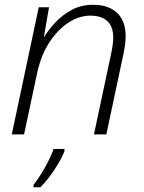

<svg xmlns="http://www.w3.org/2000/svg" viewBox="-20 -562 603 803"><path d="M29.3 0 142.1 -531.7H185.1L163.6 -408.2H165Q182.6 -437 211.4 -468Q240.2 -499 279.8 -520.5Q319.3 -542 369.1 -542Q434.1 -542 469.7 -508.1Q505.4 -474.1 505.4 -410.6Q505.4 -392.6 502.7 -373Q500 -353.5 496.1 -335.4L424.8 0H373L445.8 -342.3Q453.6 -380.4 453.6 -404.3Q453.6 -451.2 428.7 -473.9Q403.8 -496.6 357.9 -496.6Q310.5 -496.6 265.4 -466.8Q220.2 -437 185.5 -383.3Q150.9 -329.6 135.7 -257.8L80.6 0ZM120.1 221.2V211.4Q142.1 183.6 166.5 141.1Q190.9 98.6 204.1 61H249.5V70.8Q236.8 103 208.5 146.5Q180.2 189.9 148.9 221.2Z"/></svg>

Font: Open Sans Light
Style: Italic
Weight: 300
Italic angle: -12°
Designer: Monotype Design Team
Foundry: Monotype Imaging Inc.
Version: Version 3.003; ttfautohint (v1.8.4)